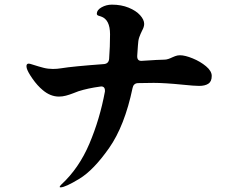

<svg xmlns="http://www.w3.org/2000/svg" viewBox="-20 -775 1040 827"><path d="M892 -448Q892 -424 877.5 -414.5Q863 -405 838 -405Q817 -405 769 -410Q689 -418 642 -418L574 -417Q555 -416 551 -396Q517 -233 450 -137.5Q383 -42 322 -5Q261 32 241 32Q237 32 237 30Q237 27 244 20Q320 -50 365 -156Q410 -262 432 -381V-385Q432 -395 426.5 -399.5Q421 -404 411 -402Q359 -395 318 -382Q310 -379 294.5 -373Q279 -367 264 -363Q249 -359 234 -359Q197 -359 164 -387Q141 -406 120 -436Q99 -466 95 -482Q94 -485 94 -490Q94 -501 104 -501Q108 -501 123 -496Q148 -488 167.5 -483Q187 -478 208 -478Q226 -478 244 -481Q292 -489 428 -499Q448 -501 450 -521Q454 -575 454 -627Q454 -691 415 -704Q413 -705 407 -706.5Q401 -708 399 -710.5Q397 -713 397 -716Q397 -732 417.5 -743.5Q438 -755 462 -755Q502 -755 534 -742Q566 -729 583.5 -709.5Q601 -690 601 -672Q601 -659 592 -643Q585 -629 580 -615Q575 -601 574 -578L571 -534V-532Q571 -511 592 -513Q667 -518 687 -518Q696 -518 705 -521Q714 -524 722 -528Q724 -529 734 -533Q744 -537 755 -537Q777 -537 810 -523.5Q843 -510 867.5 -489.5Q892 -469 892 -448Z"/></svg>

Font: Shippori Antique B1
Style: Regular
Weight: 400
Designer: FONTDASU
Foundry: FONTDASU / Google Inc. / but / Adobe
Version: Version 2.001